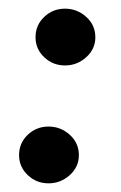

<svg xmlns="http://www.w3.org/2000/svg" viewBox="-20 -413 279 443"><path d="M130 -262Q102 -262 82 -281Q62 -300 62 -327Q62 -355 82 -374Q102 -393 130 -393Q158 -393 179 -374Q200 -355 200 -327Q200 -300 179 -281Q158 -262 130 -262ZM92 10Q64 10 44 -9Q24 -28 24 -55Q24 -83 44 -102Q64 -121 92 -121Q120 -121 141 -102Q162 -83 162 -55Q162 -28 141 -9Q120 10 92 10Z"/></svg>

Font: Alumni Sans Thin ExtraBold
Style: Italic
Weight: 800
Italic angle: -8°
Version: Version 1.016